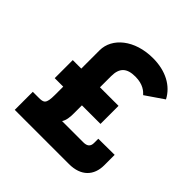

<svg xmlns="http://www.w3.org/2000/svg" viewBox="-190 -895 1053 1053"><g transform="rotate(45 336.0 -368.5)"><path d="M511 -212V-179C511 -152 496 -140 467 -140H302C315 -159 318 -186 318 -217V-278H462V-418H318V-504C318 -570 349 -597 414 -597C475 -597 502 -570 516 -555L621 -627C585 -696 510 -737 411 -737C269 -737 173 -656 173 -560V-418H107V-278H173V-213C173 -144 159 -140 120 -140H75V0H495C589 0 637 -53 637 -132V-213Z"/></g></svg>

Font: Hejaz SemiBold
Style: Regular
Weight: 600
Designer: Bandar Raffah (Arabic) and Santiago Orozco (Latin)
Foundry: Caramella and Typemade
Version: Version 1.010;hotconv 1.0.109;makeotfexe 2.5.65596